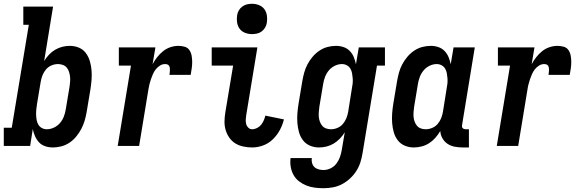

<svg xmlns="http://www.w3.org/2000/svg" viewBox="-39 -770 3059 1013"><path d="M240 8Q219 8 199.5 1.5Q180 -5 167 -19Q154 -33 146 -51Q138 -69 134 -89L120 0H-19V-96H23L113 -639H84V-735H241L194 -448Q205 -466 219.5 -481.5Q234 -497 252 -507.5Q270 -518 289.5 -523Q309 -528 329 -528Q355 -528 377.5 -518.5Q400 -509 414 -490Q428 -471 435 -447.5Q442 -424 444 -399Q446 -374 444 -348.5Q442 -323 438 -298L418 -178Q414 -155 407.5 -133Q401 -111 390 -90Q379 -69 363.5 -50Q348 -31 328 -17.5Q308 -4 285 2Q262 8 240 8ZM208 -88Q227 -88 246 -97Q265 -106 278 -121.5Q291 -137 298 -155.5Q305 -174 308 -193L328 -313Q330 -327 331 -340.5Q332 -354 330.5 -366.5Q329 -379 325 -391.5Q321 -404 313 -413.5Q305 -423 292.5 -427.5Q280 -432 267 -432Q250 -432 233 -425Q216 -418 204 -404Q192 -390 185.5 -373.5Q179 -357 176 -340L156 -220Q154 -206 152.5 -192Q151 -178 151.5 -164Q152 -150 154.5 -136.5Q157 -123 163.5 -112Q170 -101 182 -94.5Q194 -88 208 -88Z M582 0 652 -424H588V-520H781L766 -431Q776 -450 790 -468Q804 -486 821.5 -500Q839 -514 860 -521Q881 -528 902 -528Q919 -528 935 -523.5Q951 -519 960 -506Q969 -493 972 -476.5Q975 -460 975 -443Q975 -426 972.5 -409Q970 -392 967 -375H855Q856 -381 856.5 -387Q857 -393 857.5 -399.5Q858 -406 857 -412Q856 -418 853 -423Q850 -428 844 -430Q838 -432 832 -432Q818 -432 805 -424Q792 -416 783 -404.5Q774 -393 768 -379.5Q762 -366 757.5 -352.5Q753 -339 749.5 -325.5Q746 -312 744 -298L695 0Z M1292 8Q1268 8 1244.5 3Q1221 -2 1202.5 -13.5Q1184 -25 1171 -43.5Q1158 -62 1151.5 -84Q1145 -106 1145.5 -130Q1146 -154 1150 -178L1191 -424H1078V-520H1319L1260 -162Q1258 -150 1257.5 -138Q1257 -126 1260 -115Q1263 -104 1271.5 -96Q1280 -88 1292 -88Q1304 -88 1317 -94.5Q1330 -101 1338.5 -111.5Q1347 -122 1352.5 -134.5Q1358 -147 1361 -160L1459 -140Q1452 -111 1437.5 -84Q1423 -57 1400.5 -35Q1378 -13 1349 -2.5Q1320 8 1292 8ZM1291 -590Q1271 -590 1253.5 -597Q1236 -604 1225.5 -618Q1215 -632 1212 -651Q1209 -670 1212 -689Q1214 -703 1221 -715Q1228 -727 1239.5 -735.5Q1251 -744 1264 -747Q1277 -750 1291 -750Q1310 -750 1327.5 -743Q1345 -736 1355.5 -722Q1366 -708 1369 -689Q1372 -670 1369 -651Q1367 -637 1360 -625Q1353 -613 1342 -604.5Q1331 -596 1317.5 -593Q1304 -590 1291 -590Z M1668 223Q1644 223 1621 220Q1598 217 1577 208.5Q1556 200 1538.5 186.5Q1521 173 1510 153.5Q1499 134 1495 111Q1491 88 1494 64H1606Q1604 77 1607.5 90Q1611 103 1620 111.5Q1629 120 1642 123.5Q1655 127 1668 127Q1687 127 1705.5 118Q1724 109 1736 93Q1748 77 1754.5 58.5Q1761 40 1764 22L1780 -72Q1769 -54 1754 -38.5Q1739 -23 1721.5 -12.5Q1704 -2 1684 3Q1664 8 1644 8Q1619 8 1596.5 -1.5Q1574 -11 1559.5 -30Q1545 -49 1538.5 -72.5Q1532 -96 1530 -121Q1528 -146 1530 -171.5Q1532 -197 1536 -222L1556 -342Q1560 -365 1566 -387Q1572 -409 1583 -430Q1594 -451 1610 -470Q1626 -489 1646 -502.5Q1666 -516 1688.5 -522Q1711 -528 1734 -528Q1755 -528 1774 -521.5Q1793 -515 1806.5 -501Q1820 -487 1827.5 -469Q1835 -451 1839 -431L1854 -520H1992V-424H1950L1874 37Q1870 62 1862.5 86Q1855 110 1841 132Q1827 154 1807.5 172Q1788 190 1765 202Q1742 214 1717 218.5Q1692 223 1668 223ZM1707 -88Q1724 -88 1741 -95Q1758 -102 1770 -116Q1782 -130 1788.5 -146.5Q1795 -163 1798 -180L1817 -300Q1820 -314 1821.5 -328Q1823 -342 1822 -356Q1821 -370 1818.5 -383.5Q1816 -397 1809.5 -408Q1803 -419 1791 -425.5Q1779 -432 1765 -432Q1746 -432 1727.5 -423Q1709 -414 1696 -398.5Q1683 -383 1676 -364.5Q1669 -346 1666 -327L1646 -207Q1644 -193 1643 -179.5Q1642 -166 1643 -153.5Q1644 -141 1648.5 -128.5Q1653 -116 1661 -106.5Q1669 -97 1681 -92.5Q1693 -88 1707 -88Z M2144 8Q2119 8 2096.5 -1.5Q2074 -11 2059.5 -30Q2045 -49 2038.5 -72.5Q2032 -96 2030 -121Q2028 -146 2030 -171.5Q2032 -197 2036 -222L2056 -342Q2060 -365 2066 -387Q2072 -409 2083 -430Q2094 -451 2110 -470Q2126 -489 2146 -502.5Q2166 -516 2188.5 -522Q2211 -528 2234 -528Q2255 -528 2274 -521.5Q2293 -515 2306.5 -501Q2320 -487 2327.5 -469Q2335 -451 2339 -431L2354 -520H2466L2399 -111Q2398 -107 2398.5 -102Q2399 -97 2402 -94Q2405 -91 2409.5 -89.5Q2414 -88 2418 -88H2435V8H2402Q2381 8 2360 4Q2339 0 2322.5 -11Q2306 -22 2295.5 -40Q2285 -58 2284 -79Q2273 -60 2258 -43Q2243 -26 2225 -14.5Q2207 -3 2186 2.5Q2165 8 2144 8ZM2207 -88Q2224 -88 2241 -95Q2258 -102 2270 -116Q2282 -130 2288.5 -146.5Q2295 -163 2298 -180L2317 -300Q2320 -314 2321.5 -328Q2323 -342 2322 -356Q2321 -370 2318.5 -383.5Q2316 -397 2309.5 -408Q2303 -419 2291 -425.5Q2279 -432 2265 -432Q2246 -432 2227.5 -423Q2209 -414 2196 -398.5Q2183 -383 2176 -364.5Q2169 -346 2166 -327L2146 -207Q2144 -193 2143 -179.5Q2142 -166 2143 -153.5Q2144 -141 2148.5 -128.5Q2153 -116 2161 -106.5Q2169 -97 2181 -92.5Q2193 -88 2207 -88Z M2582 0 2652 -424H2588V-520H2781L2766 -431Q2776 -450 2790 -468Q2804 -486 2821.5 -500Q2839 -514 2860 -521Q2881 -528 2902 -528Q2919 -528 2935 -523.5Q2951 -519 2960 -506Q2969 -493 2972 -476.5Q2975 -460 2975 -443Q2975 -426 2972.5 -409Q2970 -392 2967 -375H2855Q2856 -381 2856.5 -387Q2857 -393 2857.5 -399.5Q2858 -406 2857 -412Q2856 -418 2853 -423Q2850 -428 2844 -430Q2838 -432 2832 -432Q2818 -432 2805 -424Q2792 -416 2783 -404.5Q2774 -393 2768 -379.5Q2762 -366 2757.5 -352.5Q2753 -339 2749.5 -325.5Q2746 -312 2744 -298L2695 0Z"/></svg>

Font: Iosevka Gothic
Style: Bold Italic
Weight: 700
Italic angle: -9°
Monospace: yes
Designer: Belleve Invis
Foundry: Belleve Invis
Version: Version 15.5.1; ttfautohint (v1.8.4)